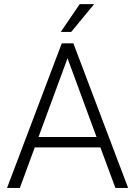

<svg xmlns="http://www.w3.org/2000/svg" viewBox="-20 -924 665 944"><path d="M473.6 -199.2H150.9L77.6 0H14.6L283.7 -710.9H340.8L609.9 0H547.4ZM169.4 -250.5H454.6L312 -637.7ZM372.1 -903.8H442.9L330.1 -767.1H278.8Z"/></svg>

Font: SteelSelectRoboto
Style: Regular
Weight: 300
Designer: Google
Version: Version 2.137; 2017